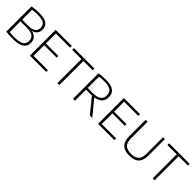

<svg xmlns="http://www.w3.org/2000/svg" viewBox="305 -1863 3132 3132"><g transform="rotate(45 1871.0 -297.0)"><path d="M243 4.5Q217.5 4.5 193.2 3.5Q169 2.5 144.5 0.8Q120 -1 93.5 -4V-586Q118.5 -591 144.8 -594.2Q171 -597.5 199 -599.2Q227 -601 256.5 -601Q379.5 -601 434.8 -562Q490 -523 490 -444.5Q490 -410 476.8 -380.5Q463.5 -351 434.2 -331Q405 -311 356 -305L357.5 -311Q408 -305 441.5 -285.2Q475 -265.5 491.8 -233.8Q508.5 -202 508.5 -160Q508.5 -106.5 481.8 -70Q455 -33.5 396.5 -14.5Q338 4.5 243 4.5ZM247.5 -32.5Q329 -32.5 376.5 -47Q424 -61.5 444.2 -90Q464.5 -118.5 464.5 -161.5Q464.5 -223.5 422 -255.2Q379.5 -287 285 -287H129.5V-325H273Q370.5 -325 408.5 -356.2Q446.5 -387.5 446.5 -443Q446.5 -507 403.2 -535Q360 -563 259 -563Q224 -563 193.8 -560.8Q163.5 -558.5 138 -554V-39Q164 -36 190.5 -34.2Q217 -32.5 247.5 -32.5Z M642.5 0V-595H1015V-555.5H687V-39.5H1019.5V0ZM672.5 -285.5V-325H974V-285.5Z M1277 0V-555H1063V-595H1536.5V-555H1322V0Z M1638 0V-586.5Q1672 -592.5 1711.2 -596.8Q1750.5 -601 1796 -601Q1916.5 -601 1975.2 -559.2Q2034 -517.5 2034 -429.5Q2034.5 -371.5 2005.8 -332.5Q1977 -293.5 1919.8 -274Q1862.5 -254.5 1777 -254.5Q1752 -254.5 1728.8 -255.2Q1705.5 -256 1683 -258V0ZM2026 0 1797 -281H1850.5L2081.5 0ZM1776.5 -292Q1890 -292 1940 -325.8Q1990 -359.5 1990 -428Q1990 -500 1944.5 -531.2Q1899 -562.5 1796.5 -562.5Q1762 -562.5 1735.8 -560.2Q1709.5 -558 1683 -553.5V-296Q1709.5 -294.5 1728.8 -293.2Q1748 -292 1776.5 -292Z M2215.5 0V-595H2588V-555.5H2260V-39.5H2592.5V0ZM2245.5 -285.5V-325H2547V-285.5Z M2941 7Q2865 7 2815.5 -17Q2766 -41 2742 -91Q2718 -141 2718 -219V-595H2763V-213.5Q2763 -119.5 2805.8 -76.2Q2848.5 -33 2941 -33Q3034.5 -33 3077 -76.2Q3119.5 -119.5 3119.5 -213.5V-595H3163V-219Q3163 -141 3139.5 -91Q3116 -41 3066.8 -17Q3017.5 7 2941 7Z M3474.5 0V-555H3260.5V-595H3734V-555H3519.5V0Z"/></g></svg>

Font: Encode Sans SC Condensed Thin ExtraLight
Style: Regular
Weight: 250
Version: Version 3.002